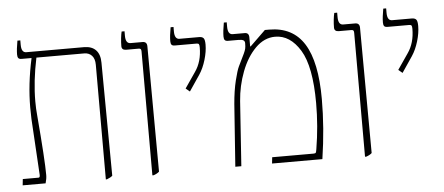

<svg xmlns="http://www.w3.org/2000/svg" viewBox="-47 -750 1985 859"><g transform="rotate(-5 946.0 -320.5)"><path d="M426 -8Q419 -1 401 6H396V-509Q396 -536 383 -550Q370 -564 349 -564H134Q112 -460 112 -369Q112 -336 115 -306Q132 -104 132 -37Q132 -20 126 0H23L26 -28H97Q103 -28 103 -39L88 -292Q87 -310 87 -344Q87 -448 112 -563V-564H68Q57 -564 53 -569Q49 -574 49 -585Q49 -609 56 -647H69V-627Q69 -592 91 -592H350Q385 -592 403.5 -572.5Q422 -553 422 -516Z M605 -550Q605 -558 602.5 -561Q600 -564 593 -564H537Q517 -564 517 -582Q517 -599 519 -617Q521 -635 524 -647H537V-627Q537 -592 559 -592H613Q633 -592 633 -571L636 -8Q628 0 611 6H605Z M787 -368 835 -438Q866 -482 866 -546Q866 -557 863.5 -560.5Q861 -564 853 -564H756Q745 -564 741 -569Q737 -574 737 -585Q737 -609 744 -647H757V-627Q757 -592 779 -592H867Q881 -592 887 -585Q893 -578 893 -556Q893 -525 882 -488Q871 -451 853 -424L805 -353Z M998 -280Q1003 -340 1014 -384.5Q1025 -429 1033 -445.5Q1041 -462 1060 -501Q1066 -514 1068 -522.5Q1070 -531 1070 -547Q1070 -556 1063.5 -560Q1057 -564 1041 -564H995Q984 -564 980 -569Q976 -574 976 -585Q976 -609 983 -647H996V-627Q996 -592 1018 -592H1072Q1091 -592 1091 -571V-531L1093 -530L1163 -598H1182Q1288 -598 1339 -516.5Q1390 -435 1390 -268Q1390 -138 1369 0H1143L1146 -28H1331Q1340 -28 1342 -31Q1344 -34 1346 -47Q1363 -149 1363 -252Q1363 -417 1318 -490.5Q1273 -564 1206 -564Q1157 -564 1117.5 -524.5Q1078 -485 1054 -422Q1030 -359 1025 -291L1005 0H978Z M1560 -550Q1560 -558 1557.5 -561Q1555 -564 1548 -564H1492Q1472 -564 1472 -582Q1472 -599 1474 -617Q1476 -635 1479 -647H1492V-627Q1492 -592 1514 -592H1568Q1588 -592 1588 -571L1591 -8Q1583 0 1566 6H1560Z M1742 -368 1790 -438Q1821 -482 1821 -546Q1821 -557 1818.5 -560.5Q1816 -564 1808 -564H1711Q1700 -564 1696 -569Q1692 -574 1692 -585Q1692 -609 1699 -647H1712V-627Q1712 -592 1734 -592H1822Q1836 -592 1842 -585Q1848 -578 1848 -556Q1848 -525 1837 -488Q1826 -451 1808 -424L1760 -353Z"/></g></svg>

Font: Noto Serif Hebrew NarrowThin
Style: Regular
Weight: 250
Width: 4
Designer: Monotype Design Team
Foundry: Monotype Imaging Inc.
Version: Version 1.000